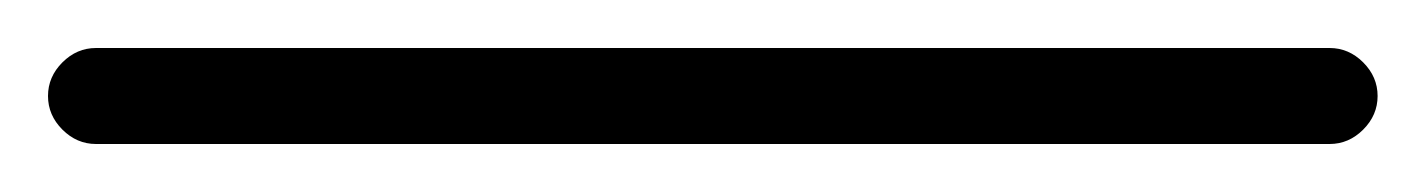

<svg xmlns="http://www.w3.org/2000/svg" viewBox="-22 65 594 80"><path d="M18 125Q10 125 4 119Q-2 113 -2 105Q-2 97 4 91Q10 85 18 85H532Q540 85 546 91Q552 97 552 105Q552 113 546 119Q540 125 532 125Z"/></svg>

Font: Rounded Mplus 1c Light
Style: Regular
Weight: 300
Version: Version 1.059.20150529